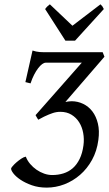

<svg xmlns="http://www.w3.org/2000/svg" viewBox="-20 -858 508 893"><path d="M437.5 -207Q430.7 -155.3 408 -114.3Q385.3 -73.2 352.3 -44.7Q319.3 -16.1 279.3 -0.7Q239.3 14.6 197.3 14.6Q159.2 14.6 128.2 3.7Q97.2 -7.3 75.4 -22Q53.7 -36.6 42.2 -51.5Q30.8 -66.4 31.7 -74.7Q32.2 -77.6 39.3 -85.9Q46.4 -94.2 56.9 -103.3Q67.4 -112.3 79.1 -120.1Q90.8 -127.9 100.1 -129.4Q106.9 -111.3 120.1 -95.7Q133.3 -80.1 149.9 -68.6Q166.5 -57.1 185.3 -50.5Q204.1 -43.9 222.7 -43.9Q250.5 -43.9 274.9 -51.5Q299.3 -59.1 318.4 -75.7Q337.4 -92.3 350.3 -118.7Q363.3 -145 368.2 -182.1Q372.1 -211.4 366.9 -239.5Q361.8 -267.6 348.1 -289.3Q334.5 -311 312.5 -324.5Q290.5 -337.9 260.7 -337.9Q242.2 -337.9 224.9 -332Q207.5 -326.2 187 -316.4L183.1 -314.5L158.2 -301.3L157.2 -302.2Q154.8 -305.2 151.9 -310.8Q148.9 -316.4 146.5 -320.3L145.5 -322.8V-323.2Q146 -323.2 146.5 -323.7L360.4 -566.4H192.4Q185.1 -566.4 176 -559.8Q167 -553.2 157.5 -540.8Q147.9 -528.3 138.7 -510.5Q129.4 -492.7 122.1 -470.2L98.1 -476.1L131.3 -623Q140.1 -620.1 147.9 -618.4Q155.8 -616.7 164.3 -616Q172.9 -615.2 183.1 -615.2H457.5L465.8 -594.2L284.2 -383.8Q292 -385.3 299.1 -386.2Q306.2 -387.2 313 -387.2Q341.3 -387.2 366.7 -375Q392.1 -362.8 409.7 -339.8Q427.2 -316.9 435.3 -283.4Q443.4 -250 437.5 -207ZM329.1 -668.9H284.2L189.9 -815.9Q196.8 -825.2 200.7 -828.6Q204.6 -832 211.9 -837.9L316.9 -738.3L447.3 -837.9Q453.1 -832.5 455.8 -828.9Q458.5 -825.2 462.9 -815.9Z"/></svg>

Font: Gentium Plus Phon
Style: Italic
Weight: 400
Italic angle: -8°
Designer: J. Victor Gaultney, Annie Olsen, Iska Routamaa, Becca Hirsbrunner
Foundry: SIL International
Version: Version 5.000